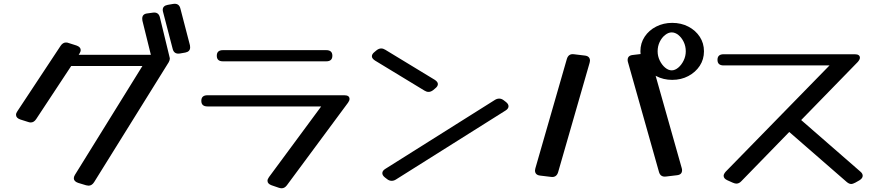

<svg xmlns="http://www.w3.org/2000/svg" viewBox="-20 -958 4718 1030"><path d="M999 -715Q1000 -711 1000 -704Q1000 -681 974 -676L945 -671Q913 -666 906 -697L855 -893Q854 -896 853.5 -899Q853 -902 853 -905Q853 -927 880 -932L909 -937Q941 -942 948 -911ZM889 -654Q890 -650 890 -643Q890 -618 863 -615L834 -611Q803 -606 796 -637L744 -847Q743 -851 743 -858Q743 -883 770 -886L799 -890Q831 -895 838 -864ZM174 -319Q162 -301 145 -301Q138 -301 130 -304L89 -317Q66 -325 66 -342Q66 -351 73 -361L305 -712Q317 -730 334 -730Q342 -730 349 -727L390 -714Q413 -706 413 -689Q413 -681 406 -670L402 -664H863Q891 -664 891 -643Q891 -635 885 -624L485 19Q473 38 455 38Q450 38 442 36L399 23Q376 15 376 -2Q376 -10 382 -20L744 -604H362Z M1730 -689Q1763 -689 1763 -659Q1763 -629 1730 -629H1176Q1143 -629 1143 -659Q1143 -689 1176 -689ZM1519 36Q1507 52 1491 52Q1484 52 1475 49L1437 36Q1415 28 1415 12Q1415 3 1423 -8L1703 -387H1093Q1060 -387 1060 -417Q1060 -447 1093 -447H1827Q1855 -447 1855 -427Q1855 -418 1847 -407Z M2312 -530Q2329 -519 2329 -507Q2329 -495 2315 -484L2303 -474Q2291 -465 2279 -465Q2268 -465 2257 -472L1992 -633Q1975 -644 1975 -656Q1975 -668 1989 -679L2001 -689Q2013 -698 2025 -698Q2036 -698 2047 -691ZM2635 -422Q2646 -429 2658 -429Q2670 -429 2681 -421L2694 -411Q2708 -400 2708 -388Q2708 -375 2692 -365L2104 5Q2093 12 2081 12Q2069 12 2058 4L2045 -6Q2031 -17 2031 -29Q2031 -42 2047 -52Z M3637 -57Q3638 -54 3638.5 -51Q3639 -48 3639 -45Q3639 -21 3612 -18L3553 -11Q3523 -7 3515 -36L3349 -624Q3348 -627 3347.5 -630Q3347 -633 3347 -636Q3347 -660 3374 -663L3433 -670Q3463 -674 3471 -644ZM2974 -34Q2965 -5 2936 -9L2878 -16Q2850 -19 2850 -44Q2850 -47 2852 -55L3021 -642Q3030 -671 3059 -667L3117 -660Q3145 -657 3145 -632Q3145 -629 3143 -621ZM3586 -529.5Q3539 -529.5 3499.9 -550Q3460.8 -570.4 3438.2 -604.9Q3415.5 -639.4 3415.5 -682.9Q3415.5 -726.3 3438.2 -760.8Q3460.8 -795.3 3499.9 -815.3Q3539 -835.3 3586 -835.3Q3634 -835.3 3672.6 -815.3Q3711.2 -795.3 3733.9 -760.8Q3756.5 -726.3 3756.5 -682.9Q3756.5 -639.4 3733.9 -604.9Q3711.2 -570.4 3672.6 -550Q3634 -529.5 3586 -529.5ZM3583.4 -580.6Q3601.1 -580.6 3618.5 -595.1Q3635.8 -609.6 3647.3 -633Q3658.9 -656.5 3658.9 -682.9Q3658.9 -710.1 3647.8 -733.1Q3636.7 -756.1 3619.3 -770.2Q3602 -784.2 3583.4 -784.2Q3565.6 -784.2 3547.9 -770.2Q3530.1 -756.1 3519 -733.1Q3507.9 -710.1 3507.9 -682.9Q3507.9 -656.5 3519.4 -633Q3531 -609.6 3548.3 -595.1Q3565.6 -580.6 3583.4 -580.6Z M3957 14Q3945 27 3930 27Q3923 27 3911 22L3882 9Q3862 0 3862 -15Q3862 -24 3873 -37L4430 -607H3862Q3829 -607 3829 -637Q3829 -667 3862 -667H4565Q4593 -667 4593 -648Q4593 -639 4582 -626L4278 -314L4596 -37Q4608 -27 4608 -15Q4608 -2 4591 9L4568 22Q4562 25 4556.5 27Q4551 29 4546 29Q4535 29 4522 18L4214 -250Z"/></svg>

Font: Yusei Magic
Style: Regular
Weight: 400
Designer: Tanukizamurai
Foundry: Yusei Magic Project
Version: Version 1.200